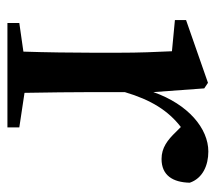

<svg xmlns="http://www.w3.org/2000/svg" viewBox="-52 -529 581 517"><g transform="rotate(90 238.5 -270.5)"><path d="M218 -530 203 -540 34 -481V-451L118 -443C120 -397 122 -359 122 -296V-232C122 -180 121 -100 119 -43L42 -32V0H323V-32L230 -46C229 -102 228 -180 228 -232V-316C249 -387 278 -433 322 -467L335 -454C357 -431 378 -415 408 -415C452 -415 471 -445 472 -491C460 -526 425 -541 388 -541C326 -541 261 -487 228 -393Z"/></g></svg>

Font: Source Han Serif CN SemiBold
Style: Regular
Weight: 600
Designer: Ryoko NISHIZUKA 西塚涼子 (kana & ideographs); Frank Grießhammer (Latin, Greek & Cyrillic); Wenlong ZHANG 张文龙 (bopomofo); San
Foundry: Adobe Systems Incorporated
Version: Version 1.000;PS 1;hotconv 16.6.53;makeotf.lib2.5.65590